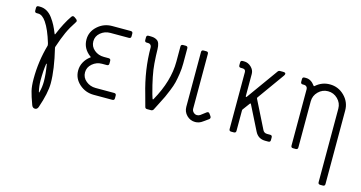

<svg xmlns="http://www.w3.org/2000/svg" viewBox="-70 -749 2306 1225"><g transform="rotate(15 1083.0 -136.5)"><path d="M228.5 -226.1Q261.2 -90.8 261.2 0Q261.2 64.5 226.1 166Q219.7 182.6 205.6 182.6Q189.5 182.6 183.1 165Q163.1 110.8 155.5 79.1Q147.9 47.4 147.9 0Q147.9 -115.7 179.7 -227.1V-231.4Q179.7 -236.3 177.7 -242.2Q152.3 -327.6 121.6 -372.1Q96.2 -409.2 68.8 -409.2H59.1Q45.4 -409.2 45.4 -422.9V-440.9Q45.4 -454.6 59.1 -454.6H68.8Q93.3 -454.6 114.5 -442.4Q135.7 -430.2 152.1 -407.7Q168.5 -385.3 179.7 -363.8Q190.9 -342.3 202.1 -314Q205.6 -303.2 209.5 -314Q242.7 -393.6 277.8 -443.8Q286.1 -455.6 298.3 -447.3L312 -437.5Q318.4 -431.2 318.4 -426.3Q318.4 -422.9 314.9 -417.5Q285.6 -373.5 267.3 -333.3Q249 -293 228.5 -231.4ZM200.7 -110.8Q193.4 -66.4 193.4 0Q193.4 34.2 202.1 72.8Q203.1 76.2 204.1 76.2Q205.1 76.2 206.1 72.8Q215.8 38.1 215.8 0Q215.8 -47.4 205.1 -110.8Q204.1 -114.7 203.1 -114.7Q201.7 -114.7 200.7 -110.8Z M454.1 -329.6Q454.1 -295.4 481 -272.9Q507.8 -250.5 544.9 -250.5H576.7Q590.3 -250.5 590.3 -235.8V-218.8Q590.3 -205.1 576.7 -205.1H544.9Q508.8 -205.1 481.4 -181.6Q454.1 -158.2 454.1 -124.5Q454.1 -90.3 481.4 -67.9Q508.8 -45.4 544.9 -45.4H667.5Q681.6 -45.4 681.6 -31.7V-13.7Q681.6 0 667.5 0H544.9Q489.7 0 449.2 -36.1Q408.7 -72.3 408.7 -124.5Q408.7 -154.3 422.9 -180.2Q437 -206.1 461.4 -224.1Q462.9 -225.1 463.6 -225.8Q464.4 -226.6 464.4 -227.3Q464.4 -228 463.6 -228.8Q462.9 -229.5 461.4 -230.5Q408.7 -269 408.7 -329.6Q408.7 -381.3 449.5 -418Q490.2 -454.6 544.9 -454.6H667.5Q681.6 -454.6 681.6 -440.9V-422.9Q681.6 -409.2 667.5 -409.2H544.9Q508.8 -409.2 481.4 -386.5Q454.1 -363.8 454.1 -329.6Z M861.8 -87.9Q817.4 -239.3 817.4 -386.7Q817.4 -396.5 811 -402.8Q804.7 -409.2 795.4 -409.2H785.6Q772 -409.2 772 -422.9V-440.9Q772 -454.6 785.6 -454.6H795.4Q811 -454.6 821.3 -452.4Q831.5 -450.2 841.8 -443.8Q852.1 -437.5 857.2 -423.1Q862.3 -408.7 862.8 -386.7Q863.3 -345.7 867.2 -293Q872.6 -218.8 905.3 -100.6Q905.8 -99.1 909.2 -88.1Q912.6 -77.1 913.6 -74.2Q917 -65.4 920.9 -72.8Q999.5 -212.4 999.5 -341.3V-440.9Q999.5 -454.6 1013.2 -454.6H1030.8Q1044.9 -454.6 1044.9 -440.9V-341.3Q1044.9 -306.2 1039.6 -271.5Q1034.2 -236.8 1028.6 -213.1Q1022.9 -189.5 1008.8 -154.8Q994.6 -120.1 988 -106.2Q981.4 -92.3 961.9 -54.2Q942.4 -16.1 938 -7.3Q931.6 0 925.3 0H897Q885.3 0 882.8 -10.7Q880.4 -22 861.8 -87.9Z M1214.4 0Q1181.6 0 1158.4 -23.2Q1135.3 -46.4 1135.3 -79.1V-440.9Q1135.3 -454.6 1148.9 -454.6H1167Q1180.7 -454.6 1180.7 -440.9V-79.1Q1180.7 -65.4 1190.9 -55.4Q1201.2 -45.4 1214.4 -45.4Q1225.6 -45.4 1234.9 -51.8L1269.5 -78.1Q1281.7 -86.9 1289.6 -75.2L1299.3 -61.5Q1302.7 -56.6 1302.7 -51.8Q1302.7 -45.4 1296.9 -41L1263.2 -17.1Q1240.7 0 1214.4 0Z M1417 -454.6Q1442.9 -454.6 1463.6 -435.1Q1484.4 -415.5 1484.4 -390.1V-243.2Q1484.4 -239.7 1486.8 -238.8Q1489.3 -237.8 1491.7 -241.2L1641.1 -449.2Q1646.5 -454.6 1652.3 -454.6H1673.8Q1690.9 -454.6 1690.9 -445.3Q1690.9 -439.5 1685.5 -432.1L1558.6 -254.9Q1555.2 -251.5 1557.6 -246.1L1649.4 -62.5Q1658.2 -45.4 1677.7 -45.4H1698.2Q1711.9 -45.4 1711.9 -31.7V-13.7Q1711.9 0 1698.2 0H1677.7Q1630.4 0 1609.4 -42.5L1528.8 -203.1Q1524.9 -208 1521.5 -203.1L1485.4 -154.3Q1484.4 -151.4 1484.4 -148.9V-13.7Q1484.4 0 1470.7 0H1452.6Q1439 0 1439 -13.7V-390.1Q1439 -409.2 1417 -409.2H1407.2Q1393.6 -409.2 1393.6 -422.9V-440.9Q1393.6 -454.6 1407.2 -454.6Z M1893.1 -318.4V-13.7Q1893.1 0 1879.4 0H1861.3Q1847.7 0 1847.7 -13.7V-386.7Q1847.7 -396.5 1841.3 -402.8Q1835 -409.2 1825.7 -409.2H1815.9Q1802.2 -409.2 1802.2 -422.9V-440.9Q1802.2 -454.6 1815.9 -454.6H1825.7Q1859.4 -454.6 1884.8 -419.4Q1886.7 -415 1891.1 -418.5Q1931.2 -454.6 1983.9 -454.6Q2040 -454.6 2080.3 -414.6Q2120.6 -374.5 2120.6 -318.4V167Q2120.6 180.7 2106.9 180.7H2089.8Q2075.2 180.7 2075.2 167V-318.4Q2075.2 -356 2048.1 -382.6Q2021 -409.2 1983.9 -409.2Q1946.8 -409.2 1919.9 -382.3Q1893.1 -355.5 1893.1 -318.4Z"/></g></svg>

Font: GOSTRUS
Style: type A
Weight: 200
Designer: Юрий и Татьяна Кривогуз
Version: Version 01.0